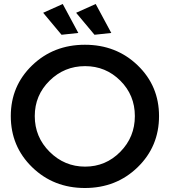

<svg xmlns="http://www.w3.org/2000/svg" viewBox="-20 -932 850 961"><path d="M294 -912 372 -767 288 -758 196 -868ZM459 -912 537 -767 453 -758 361 -868ZM776 -351Q776 -199 669 -95Q562 9 405 9Q248 9 141 -95Q34 -199 34 -351Q34 -502 141 -605Q248 -708 405 -708Q562 -708 669 -605Q776 -502 776 -351ZM406 -601Q302 -601 228 -528Q154 -455 154 -351Q154 -246 228.5 -172Q303 -98 406 -98Q509 -98 582 -172Q655 -246 655 -351Q655 -456 582 -528.5Q509 -601 406 -601Z"/></svg>

Font: Montserrat-Arabic
Style: Regular
Weight: 400
Designer: Mohamed Gaber
Foundry: Kief Type Foundry
Version: Version 5.008;PS 005.008;hotconv 1.0.88;makeotf.lib2.5.64775